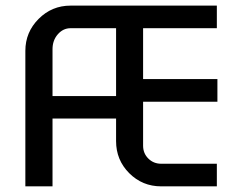

<svg xmlns="http://www.w3.org/2000/svg" viewBox="-20 -660 840 680"><path d="M748 0H550.8Q484.4 0 437.7 -46.6Q391.1 -93.3 391.1 -160.2V-240.2H166V0H69.8V-480Q69.8 -545.9 116.7 -593Q163.6 -640.1 230 -640.1H748V-560.1H486.8V-379.9H750V-299.8H486.8V-144Q486.8 -116.7 505.4 -98.4Q523.9 -80.1 550.8 -80.1H748ZM391.1 -319.8V-560.1H230Q203.6 -560.1 184.8 -538.6Q166 -517.1 166 -485.8V-319.8Z"/></svg>

Font: Laconic
Style: Regular
Weight: 400
Designer: Robby Woodard
Version: Version 1.000